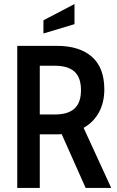

<svg xmlns="http://www.w3.org/2000/svg" viewBox="-20 -926 578 946"><path d="M65 -700H261Q371 -700 432.5 -646.5Q494 -593 494 -485Q494 -421 467.5 -372.5Q441 -324 392 -296L528 0H402L284 -265L265 -264H176V0H65ZM251 -362Q315 -362 347 -391Q379 -420 379 -482Q379 -544 347 -573Q315 -602 251 -602H176V-362ZM194 -826 347 -906V-807L194 -761Z"/></svg>

Font: Cabin Condensed SemiBold
Style: Regular
Weight: 600
Width: 3
Designer: Pablo Impallari
Foundry: Pablo Impallari. http://www.impallari.com Igino Marini. http://www.ikern.com
Version: Version 2.200